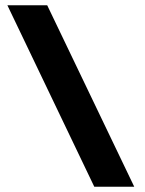

<svg xmlns="http://www.w3.org/2000/svg" viewBox="-20 -708 549 728"><path d="M489 0H337.5L8 -688H159Z"/></svg>

Font: League Spartan Thin Black
Style: Regular
Weight: 900
Version: Version 2.002